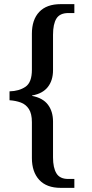

<svg xmlns="http://www.w3.org/2000/svg" viewBox="-20 -780 442 927"><path d="M273 127Q205 127 169.5 88.5Q134 50 134 -17V-190Q134 -231 119.5 -253.5Q105 -276 80.5 -285Q56 -294 26 -296V-339Q72 -340 103 -361Q134 -382 134 -443V-617Q134 -685 169.5 -722.5Q205 -760 273 -760H339V-717H310Q269 -717 252.5 -690.5Q236 -664 236 -612V-441Q236 -392 211 -360Q186 -328 135 -319V-317Q187 -307 211.5 -274.5Q236 -242 236 -193V-20Q236 30 252.5 57Q269 84 309 84H339V127Z"/></svg>

Font: Noto Serif Bengali SemiCondensed Medium
Style: Regular
Weight: 500
Width: 4
Designer: Juan Bruce, Universal Thirst, Indian Type Foundry and the Monotype Design Team.
Foundry: Monotype Imaging Inc.
Version: Version 2.003; ttfautohint (v1.8.4.7-5d5b)